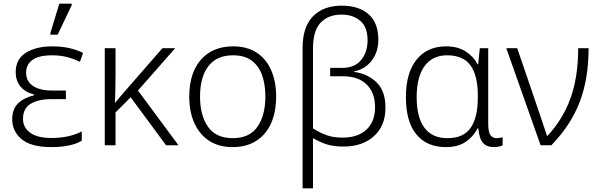

<svg xmlns="http://www.w3.org/2000/svg" viewBox="-20 -796 3275 1052"><path d="M262 10Q151 10 99 -33Q47 -76 47 -142Q47 -199 79.5 -230Q112 -261 167 -274V-278Q115 -292 90.5 -324Q66 -356 66 -401Q66 -472 122 -507Q178 -542 266 -542Q322 -542 364 -531.5Q406 -521 435 -506L418 -457Q387 -473 348.5 -483Q310 -493 267 -493Q192 -493 157.5 -467.5Q123 -442 123 -398Q123 -350 161 -325Q199 -300 264 -300H341V-253H264Q191 -253 148.5 -227.5Q106 -202 106 -145Q106 -97 145.5 -68.5Q185 -40 262 -40Q360 -40 428 -76V-25Q398 -7 355.5 1.5Q313 10 262 10ZM256 -606V-615L305 -776H373V-768L296 -606Z M940 -532 736 -300 958 0H890L696 -263L613 -180V0H554V-532H613V-391Q613 -347 612 -306.5Q611 -266 610 -232Q623 -248 634.5 -261.5Q646 -275 659 -290L870 -532Z M1493 -267Q1493 -183 1465.5 -121Q1438 -59 1384.5 -24.5Q1331 10 1254 10Q1180 10 1127 -24Q1074 -58 1045.5 -120.5Q1017 -183 1017 -267Q1017 -396 1081 -469Q1145 -542 1258 -542Q1334 -542 1386.5 -507.5Q1439 -473 1466 -411Q1493 -349 1493 -267ZM1076 -267Q1076 -164 1119.5 -101.5Q1163 -39 1255 -39Q1348 -39 1391 -102Q1434 -165 1434 -267Q1434 -333 1416 -384Q1398 -435 1359 -464Q1320 -493 1257 -493Q1167 -493 1121.5 -433Q1076 -373 1076 -267Z M1638 236V-535Q1638 -649 1695.5 -707Q1753 -765 1852 -765Q1946 -765 1999.5 -718Q2053 -671 2053 -578Q2053 -512 2017 -464.5Q1981 -417 1921 -405V-402Q1994 -392 2043 -345Q2092 -298 2092 -206Q2092 -107 2029 -50Q1966 7 1862 7Q1809 7 1772 -4.5Q1735 -16 1695 -39V236ZM1858 -42Q1941 -42 1988 -86Q2035 -130 2035 -209Q2035 -288 1989 -333Q1943 -378 1860 -378H1789V-424H1855Q1923 -424 1958.5 -467Q1994 -510 1994 -576Q1994 -647 1954.5 -681.5Q1915 -716 1851 -716Q1780 -716 1737.5 -672.5Q1695 -629 1695 -531V-92Q1734 -68 1770.5 -55Q1807 -42 1858 -42Z M2423 10Q2319 10 2261.5 -59.5Q2204 -129 2204 -264Q2204 -398 2263 -470Q2322 -542 2423 -542Q2488 -542 2531 -514.5Q2574 -487 2597 -444H2600L2609 -532H2655V-119Q2655 -73 2667 -56Q2679 -39 2701 -39Q2718 -39 2734 -44V0Q2727 4 2714 7Q2701 10 2687 10Q2647 10 2626.5 -13Q2606 -36 2601 -92H2596Q2575 -49 2532.5 -19.5Q2490 10 2423 10ZM2432 -39Q2520 -39 2559 -96Q2598 -153 2598 -260V-274Q2598 -382 2558 -437.5Q2518 -493 2430 -493Q2349 -493 2306 -433.5Q2263 -374 2263 -264Q2263 -153 2305.5 -96Q2348 -39 2432 -39Z M2942 0 2754 -532H2814L2942 -157Q2949 -134 2960 -103Q2971 -72 2977 -52H2980Q3065 -143 3106.5 -259.5Q3148 -376 3148 -532H3205Q3205 -366 3157 -239Q3109 -112 3001 0Z"/></svg>

Font: Noto Sans Light
Style: Regular
Weight: 300
Designer: Monotype Design Team
Foundry: Monotype Imaging Inc.
Version: Version 2.007